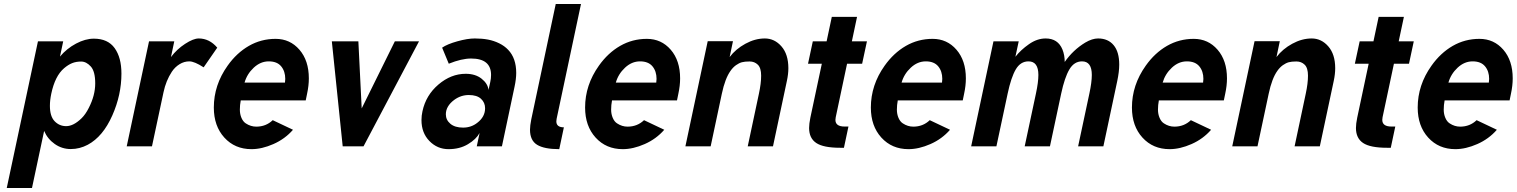

<svg xmlns="http://www.w3.org/2000/svg" viewBox="-20 -730 7568 958"><path d="M139.6 208H13.7L169.4 -523.9H295.4L279.3 -447.8Q313 -487.8 359.4 -512.5Q405.8 -537.1 448.2 -537.1Q518.1 -537.1 552 -490Q585.9 -442.9 585.9 -362.8Q585.9 -256.8 540.5 -154.3Q493.7 -48.3 418 -7.8Q377.4 13.7 333.3 13.7Q289.1 13.7 253.2 -11.5Q217.3 -36.6 200.2 -76.7ZM422.9 -191.4Q455.1 -253.9 455.1 -314Q455.1 -374 432.9 -398.4Q410.6 -422.9 385 -422.9Q359.4 -422.9 339.6 -414.8Q319.8 -406.7 299.8 -389.6Q254.4 -351.1 235.8 -262.2Q229 -230 229 -202.1Q229 -149.4 252.7 -125Q276.4 -100.6 310.1 -100.6Q346.7 -100.6 387.2 -140.1Q406.7 -159.2 422.9 -191.4Z M996.1 -394Q950.2 -423.8 924.6 -423.8Q898.9 -423.8 876 -409.7Q853 -395.5 837.4 -372.1Q808.1 -327.6 795.9 -270L738.3 0H612.3L723.6 -523.9H849.6L833 -445.3Q862.3 -484.4 903.6 -511.2Q944.8 -538.1 971.7 -538.1Q1024.9 -538.1 1064 -492.2Z M1200.2 -317.9H1401.9Q1403.3 -327.6 1403.3 -336.4Q1403.3 -374.5 1382.8 -399.2Q1362.3 -423.8 1321 -423.8Q1279.8 -423.8 1246.1 -392.3Q1212.4 -360.8 1200.2 -317.9ZM1258.8 -98.1Q1307.1 -98.1 1340.8 -130.4L1441.9 -82.5Q1401.9 -36.6 1344.2 -11.2Q1286.6 14.2 1234.9 14.2Q1151.9 14.2 1099.4 -43.5Q1046.9 -101.1 1046.9 -193.4Q1046.9 -305.7 1115.7 -402.3Q1160.6 -465.8 1221.7 -501Q1282.7 -536.1 1355 -536.1Q1427.2 -536.1 1474.1 -481.9Q1521 -427.7 1521 -338.9Q1521 -302.7 1512.2 -262.2L1505.4 -229H1181.2Q1176.8 -205.6 1176.8 -183.1Q1176.8 -160.6 1184.8 -141.8Q1192.9 -123 1206.5 -114.3Q1231 -98.1 1258.8 -98.1Z M1689.9 0 1635.7 -523.9H1768.1L1784.7 -189L1950.2 -523.9H2070.8L1793.9 0Z M2246.1 -231.4Q2204.6 -200.2 2204.6 -159.7Q2204.6 -131.3 2227.3 -112.3Q2250 -93.3 2290.5 -93.3Q2331.1 -93.3 2361.3 -117.2Q2400.4 -147 2400.4 -189.9Q2400.4 -218.3 2379.9 -237.1Q2359.4 -255.9 2319.3 -255.9Q2279.3 -255.9 2246.1 -231.4ZM2330.6 -438Q2283.2 -438 2219.2 -412.1L2186 -492.2Q2211.4 -509.8 2262 -523.9Q2312.5 -538.1 2349.1 -538.1Q2385.7 -538.1 2415 -532.5Q2444.3 -526.9 2470.7 -513.9Q2497.1 -501 2515.6 -481.4Q2555.7 -439.5 2555.7 -366.2Q2555.7 -336.4 2547.4 -297.4L2484.4 0H2358.9L2373 -66.4Q2356 -35.2 2314.9 -10.5Q2273.9 14.2 2218 14.2Q2162.1 14.2 2122.6 -26.4Q2083 -66.9 2083 -130.9Q2083 -153.3 2087.9 -174.8Q2105 -254.9 2167.7 -308.3Q2230.5 -361.8 2303.7 -361.8Q2352.1 -361.8 2383.1 -337.2Q2414.1 -312.5 2417.5 -281.2L2426.3 -321.3Q2430.2 -338.4 2430.2 -356Q2430.2 -438 2330.6 -438Z M2757.3 -137.2Q2755.9 -130.9 2755.9 -124.5Q2755.9 -94.7 2793.5 -94.7L2770.5 14.2Q2695.3 14.2 2659.9 -7.6Q2624.5 -29.3 2624.5 -83Q2624.5 -103 2630.9 -134.8L2752.9 -710H2878.9Z M3052.7 -317.9H3254.4Q3255.9 -327.6 3255.9 -336.4Q3255.9 -374.5 3235.4 -399.2Q3214.8 -423.8 3173.6 -423.8Q3132.3 -423.8 3098.6 -392.3Q3064.9 -360.8 3052.7 -317.9ZM3111.3 -98.1Q3159.7 -98.1 3193.4 -130.4L3294.4 -82.5Q3254.4 -36.6 3196.8 -11.2Q3139.2 14.2 3087.4 14.2Q3004.4 14.2 2951.9 -43.5Q2899.4 -101.1 2899.4 -193.4Q2899.4 -305.7 2968.3 -402.3Q3013.2 -465.8 3074.2 -501Q3135.3 -536.1 3207.5 -536.1Q3279.8 -536.1 3326.7 -481.9Q3373.5 -427.7 3373.5 -338.9Q3373.5 -302.7 3364.7 -262.2L3357.9 -229H3033.7Q3029.3 -205.6 3029.3 -183.1Q3029.3 -160.6 3037.4 -141.8Q3045.4 -123 3059.1 -114.3Q3083.5 -98.1 3111.3 -98.1Z M3525.9 0H3399.9L3511.2 -524.4H3637.2L3620.6 -445.3Q3650.9 -485.4 3699.2 -511.7Q3747.6 -538.1 3796.1 -538.1Q3844.7 -538.1 3879.2 -498.5Q3913.6 -459 3913.6 -389.6Q3913.6 -360.4 3906.2 -326.2L3836.9 0H3710.9L3766.6 -262.2Q3777.8 -314 3777.8 -352.5Q3777.8 -391.1 3761.2 -407.2Q3744.6 -423.3 3720.2 -423.3Q3695.8 -423.3 3681.6 -419.4Q3667.5 -415.5 3652.3 -404.8Q3637.2 -394 3625 -376.5Q3597.7 -338.4 3581.5 -261.7Z M4080.6 -412.1H4011.7L4035.6 -523.9H4104.5L4130.4 -646H4256.3L4230.5 -523.9H4305.7L4281.7 -412.1H4206.5L4149.9 -145Q4148.4 -137.7 4148.4 -131.8Q4148.4 -98.6 4194.3 -98.6H4213.4L4190.9 7.3H4171.9Q4088.4 7.3 4052.7 -16.6Q4017.1 -40.5 4017.1 -91.3Q4017.1 -112.3 4023.4 -143.1Z M4478.5 -317.9H4680.2Q4681.6 -327.6 4681.6 -336.4Q4681.6 -374.5 4661.1 -399.2Q4640.6 -423.8 4599.4 -423.8Q4558.1 -423.8 4524.4 -392.3Q4490.7 -360.8 4478.5 -317.9ZM4537.1 -98.1Q4585.4 -98.1 4619.1 -130.4L4720.2 -82.5Q4680.2 -36.6 4622.6 -11.2Q4564.9 14.2 4513.2 14.2Q4430.2 14.2 4377.7 -43.5Q4325.2 -101.1 4325.2 -193.4Q4325.2 -305.7 4394 -402.3Q4439 -465.8 4500 -501Q4561 -536.1 4633.3 -536.1Q4705.6 -536.1 4752.4 -481.9Q4799.3 -427.7 4799.3 -338.9Q4799.3 -302.7 4790.5 -262.2L4783.7 -229H4459.5Q4455.1 -205.6 4455.1 -183.1Q4455.1 -160.6 4463.1 -141.8Q4471.2 -123 4484.9 -114.3Q4509.3 -98.1 4537.1 -98.1Z M5218.8 0H5092.8L5148.9 -263.2Q5161.1 -319.8 5161.1 -356Q5161.1 -423.8 5111.8 -423.8Q5071.8 -423.8 5048.3 -383.8Q5024.9 -343.8 5007.8 -263.2L4951.7 0H4825.7L4937 -523.9H5063L5046.4 -446.8Q5073.2 -481 5114 -509.5Q5154.8 -538.1 5197.3 -538.1Q5258.8 -538.1 5281.2 -482.9Q5292.5 -455.1 5292.5 -420.9Q5334.5 -481 5395 -517.6Q5429.7 -538.1 5459 -538.1Q5508.8 -538.1 5536.6 -504.6Q5564.5 -471.2 5564.5 -407.7Q5564.5 -372.6 5554.7 -326.2L5485.4 0H5359.4L5415.5 -263.2Q5427.7 -319.8 5427.7 -356Q5427.7 -423.8 5378.9 -423.8Q5339.4 -423.8 5315.7 -383.5Q5292 -343.3 5274.9 -263.2Z M5781.2 -317.9H5982.9Q5984.4 -327.6 5984.4 -336.4Q5984.4 -374.5 5963.9 -399.2Q5943.4 -423.8 5902.1 -423.8Q5860.8 -423.8 5827.1 -392.3Q5793.5 -360.8 5781.2 -317.9ZM5839.8 -98.1Q5888.2 -98.1 5921.9 -130.4L6022.9 -82.5Q5982.9 -36.6 5925.3 -11.2Q5867.7 14.2 5815.9 14.2Q5732.9 14.2 5680.4 -43.5Q5627.9 -101.1 5627.9 -193.4Q5627.9 -305.7 5696.8 -402.3Q5741.7 -465.8 5802.7 -501Q5863.8 -536.1 5936 -536.1Q6008.3 -536.1 6055.2 -481.9Q6102.1 -427.7 6102.1 -338.9Q6102.1 -302.7 6093.3 -262.2L6086.4 -229H5762.2Q5757.8 -205.6 5757.8 -183.1Q5757.8 -160.6 5765.9 -141.8Q5773.9 -123 5787.6 -114.3Q5812 -98.1 5839.8 -98.1Z M6254.4 0H6128.4L6239.7 -524.4H6365.7L6349.1 -445.3Q6379.4 -485.4 6427.7 -511.7Q6476.1 -538.1 6524.7 -538.1Q6573.2 -538.1 6607.7 -498.5Q6642.1 -459 6642.1 -389.6Q6642.1 -360.4 6634.8 -326.2L6565.4 0H6439.5L6495.1 -262.2Q6506.3 -314 6506.3 -352.5Q6506.3 -391.1 6489.7 -407.2Q6473.1 -423.3 6448.7 -423.3Q6424.3 -423.3 6410.2 -419.4Q6396 -415.5 6380.9 -404.8Q6365.7 -394 6353.5 -376.5Q6326.2 -338.4 6310.1 -261.7Z M6809.1 -412.1H6740.2L6764.2 -523.9H6833L6858.9 -646H6984.9L6959 -523.9H7034.2L7010.3 -412.1H6935.1L6878.4 -145Q6877 -137.7 6877 -131.8Q6877 -98.6 6922.9 -98.6H6941.9L6919.4 7.3H6900.4Q6816.9 7.3 6781.2 -16.6Q6745.6 -40.5 6745.6 -91.3Q6745.6 -112.3 6752 -143.1Z M7207 -317.9H7408.7Q7410.2 -327.6 7410.2 -336.4Q7410.2 -374.5 7389.6 -399.2Q7369.1 -423.8 7327.9 -423.8Q7286.6 -423.8 7252.9 -392.3Q7219.2 -360.8 7207 -317.9ZM7265.6 -98.1Q7314 -98.1 7347.7 -130.4L7448.7 -82.5Q7408.7 -36.6 7351.1 -11.2Q7293.5 14.2 7241.7 14.2Q7158.7 14.2 7106.2 -43.5Q7053.7 -101.1 7053.7 -193.4Q7053.7 -305.7 7122.6 -402.3Q7167.5 -465.8 7228.5 -501Q7289.6 -536.1 7361.8 -536.1Q7434.1 -536.1 7481 -481.9Q7527.8 -427.7 7527.8 -338.9Q7527.8 -302.7 7519 -262.2L7512.2 -229H7188Q7183.6 -205.6 7183.6 -183.1Q7183.6 -160.6 7191.7 -141.8Q7199.7 -123 7213.4 -114.3Q7237.8 -98.1 7265.6 -98.1Z"/></svg>

Font: Tuffy
Style: BoldItalic
Weight: 700
Italic angle: -12°
Designer: Thatcher Ulrich, Karoly Barta, Michael Everson
Version: Version 001.271